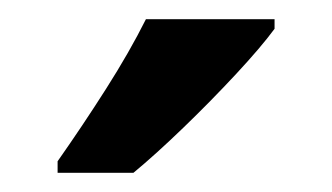

<svg xmlns="http://www.w3.org/2000/svg" viewBox="-20 -786 346 200"><path d="M266 -756Q252 -737 226 -709Q200 -681 171 -653Q142 -625 119 -606H40V-618Q66 -655 90.5 -693.5Q115 -732 132 -766H266Z"/></svg>

Font: Noto Sans Hebrew Condensed SemiBold
Style: Regular
Weight: 600
Width: 3
Designer: Monotype Design Team
Foundry: Monotype Imaging Inc.
Version: Version 2.004; ttfautohint (v1.8.4.7-5d5b)